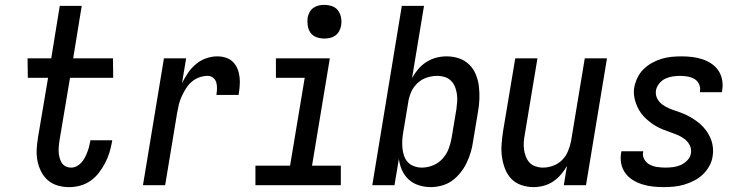

<svg xmlns="http://www.w3.org/2000/svg" viewBox="-20 -759 3040 787"><path d="M264 8Q239 8 216.5 1.5Q194 -5 176.5 -20Q159 -35 148.5 -56Q138 -77 133.5 -100Q129 -123 130.5 -148Q132 -173 136 -197L177 -440H94L93 -520H190L225 -735H315L280 -520H443L444 -440H267L224 -184Q222 -172 221 -160Q220 -148 220.5 -136.5Q221 -125 224 -113.5Q227 -102 232.5 -92.5Q238 -83 248.5 -77.5Q259 -72 272 -72Q283 -72 294 -77.5Q305 -83 313.5 -92.5Q322 -102 327.5 -112.5Q333 -123 337.5 -134.5Q342 -146 345 -157.5Q348 -169 350 -180V-184H440L439 -177Q435 -155 428.5 -133.5Q422 -112 411 -91Q400 -70 385.5 -51Q371 -32 351 -18Q331 -4 308.5 2Q286 8 264 8Z M566 0 652 -520H743L726 -418Q737 -440 750.5 -460Q764 -480 783 -496Q802 -512 825 -520Q848 -528 871 -528Q889 -528 906 -522.5Q923 -517 935 -505Q947 -493 953.5 -477Q960 -461 962 -443Q964 -425 962.5 -406.5Q961 -388 958 -370H867Q869 -383 869.5 -396Q870 -409 866.5 -421Q863 -433 853.5 -440.5Q844 -448 831 -448Q814 -448 797 -442Q780 -436 766 -424Q752 -412 742 -396Q732 -380 724.5 -363.5Q717 -347 713 -330Q709 -313 706 -296L657 0Z M1377 0H1027V-80H1169L1229 -440H1111V-520H1332L1259 -80H1377ZM1309 -601Q1293 -601 1277.5 -606.5Q1262 -612 1253 -624.5Q1244 -637 1241.5 -653.5Q1239 -670 1241 -687Q1243 -698 1249 -709Q1255 -720 1265 -727Q1275 -734 1286.5 -736.5Q1298 -739 1310 -739Q1326 -739 1341.5 -733.5Q1357 -728 1366 -715.5Q1375 -703 1378 -686.5Q1381 -670 1378 -653Q1376 -642 1370 -631Q1364 -620 1354 -613Q1344 -606 1332.5 -603.5Q1321 -601 1309 -601Z M1746 8Q1721 8 1697 0.5Q1673 -7 1655.5 -23Q1638 -39 1628 -61Q1618 -83 1615 -108L1597 0H1506L1627 -735H1718L1669 -439Q1680 -459 1694.5 -476Q1709 -493 1728 -505Q1747 -517 1768 -522.5Q1789 -528 1810 -528Q1837 -528 1861 -520Q1885 -512 1903 -494.5Q1921 -477 1930.5 -453.5Q1940 -430 1943 -404.5Q1946 -379 1945 -352.5Q1944 -326 1939 -299L1919 -179Q1916 -157 1909.5 -135Q1903 -113 1893 -92Q1883 -71 1868 -52Q1853 -33 1834 -19Q1815 -5 1791.5 1.5Q1768 8 1746 8ZM1709 -72Q1732 -72 1754.5 -81Q1777 -90 1793.5 -108Q1810 -126 1818.5 -148Q1827 -170 1831 -193L1851 -313Q1853 -328 1854 -344Q1855 -360 1852.5 -375.5Q1850 -391 1844.5 -404.5Q1839 -418 1828 -428.5Q1817 -439 1802.5 -443.5Q1788 -448 1773 -448Q1751 -448 1729.5 -441Q1708 -434 1691 -418Q1674 -402 1665 -381Q1656 -360 1653 -338L1633 -218Q1630 -202 1629 -185Q1628 -168 1629.5 -152Q1631 -136 1636 -121Q1641 -106 1651.5 -94.5Q1662 -83 1677.5 -77.5Q1693 -72 1709 -72Z M2167 8Q2141 8 2116.5 -0.5Q2092 -9 2075.5 -26.5Q2059 -44 2050 -67.5Q2041 -91 2037.5 -116Q2034 -141 2036 -167.5Q2038 -194 2042 -221L2092 -520H2183L2131 -207Q2128 -192 2127 -176.5Q2126 -161 2128 -146Q2130 -131 2135.5 -117Q2141 -103 2150.5 -92.5Q2160 -82 2175 -77Q2190 -72 2205 -72Q2226 -72 2247 -79.5Q2268 -87 2284 -103Q2300 -119 2308.5 -140Q2317 -161 2321 -182L2377 -520H2468L2382 0H2291L2304 -79Q2294 -61 2279.5 -44Q2265 -27 2247 -15Q2229 -3 2208 2.5Q2187 8 2167 8Z M2700 8Q2678 8 2655.5 5.5Q2633 3 2612.5 -3.5Q2592 -10 2574 -21Q2556 -32 2543.5 -49Q2531 -66 2526.5 -87.5Q2522 -109 2526 -132L2527 -139H2617L2616 -136Q2613 -119 2621.5 -105Q2630 -91 2643.5 -84Q2657 -77 2674 -74.5Q2691 -72 2708 -72Q2723 -72 2739 -74Q2755 -76 2770 -82.5Q2785 -89 2797.5 -102Q2810 -115 2812 -131Q2815 -148 2807.5 -163Q2800 -178 2787.5 -188Q2775 -198 2760 -204.5Q2745 -211 2729 -216.5Q2713 -222 2698 -228Q2683 -234 2669 -242Q2655 -250 2642.5 -260Q2630 -270 2619 -281.5Q2608 -293 2600 -307Q2592 -321 2586.5 -336Q2581 -351 2579 -368Q2577 -385 2580 -402Q2584 -422 2593.5 -441.5Q2603 -461 2618.5 -476Q2634 -491 2653 -501.5Q2672 -512 2692 -518Q2712 -524 2732.5 -526Q2753 -528 2773 -528Q2795 -528 2816.5 -525.5Q2838 -523 2858 -516.5Q2878 -510 2895.5 -498.5Q2913 -487 2924.5 -470Q2936 -453 2940 -431.5Q2944 -410 2940 -388L2939 -381H2849V-384Q2852 -400 2845.5 -414Q2839 -428 2826 -435.5Q2813 -443 2797.5 -445.5Q2782 -448 2766 -448Q2752 -448 2736.5 -445.5Q2721 -443 2707 -436.5Q2693 -430 2682.5 -417Q2672 -404 2669 -390Q2666 -372 2673 -357Q2680 -342 2693 -332Q2706 -322 2721 -315.5Q2736 -309 2751.5 -304Q2767 -299 2782.5 -292.5Q2798 -286 2811.5 -278Q2825 -270 2838 -260.5Q2851 -251 2862 -239Q2873 -227 2881.5 -213.5Q2890 -200 2895.5 -184.5Q2901 -169 2902.5 -152Q2904 -135 2901 -118Q2898 -97 2887 -77.5Q2876 -58 2860 -43Q2844 -28 2824 -18Q2804 -8 2783.5 -2Q2763 4 2742 6Q2721 8 2700 8Z"/></svg>

Font: Iosevka Term Curly Md Obl
Style: Regular
Weight: 500
Italic angle: -9°
Designer: Belleve Invis
Foundry: Belleve Invis
Version: Version 32.3.0